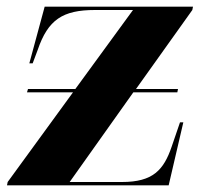

<svg xmlns="http://www.w3.org/2000/svg" viewBox="-20 -556 629 576"><path d="M1 0H486L530 -189H520L495 -116C471 -46 439 -10 346 -10H189L380 -279H512L514 -289H388L557 -526L559 -536H114L68 -366H78L93 -406C124 -497 168 -526 265 -526H379L206 -289H64L61 -279H199L3 -10Z"/></svg>

Font: Noto Serif Display ExtraBold
Style: Italic
Weight: 800
Italic angle: -12°
Designer: Monotype Design Team
Foundry: Monotype Imaging Inc.
Version: Version 2.009